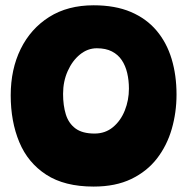

<svg xmlns="http://www.w3.org/2000/svg" viewBox="-20 -680 717 726"><path d="M334 25.5Q224 25.5 154.8 -19.5Q85.5 -64.5 53 -142.5Q20.5 -220.5 20.5 -319.5Q20.5 -418 58.2 -494.8Q96 -571.5 166 -615.8Q236 -660 334 -660Q415.5 -660 474.8 -634.8Q534 -609.5 572.2 -564Q610.5 -518.5 629 -457Q647.5 -395.5 647.5 -322.5Q647.5 -255 629.5 -192.5Q611.5 -130 573.8 -81Q536 -32 476.5 -3.2Q417 25.5 334 25.5ZM337.5 -175Q378 -175 407.2 -199.2Q436.5 -223.5 452 -262.5Q467.5 -301.5 467.5 -345Q467.5 -376 461 -403.8Q454.5 -431.5 440.5 -452.5Q426.5 -473.5 403.2 -485.5Q380 -497.5 346 -497.5Q311.5 -497.5 282.5 -474Q253.5 -450.5 236 -411.2Q218.5 -372 218.5 -325Q218.5 -281 229 -247.2Q239.5 -213.5 265.5 -194.2Q291.5 -175 337.5 -175Z"/></svg>

Font: Grandstander Thin Black
Style: Regular
Weight: 900
Version: Version 1.200